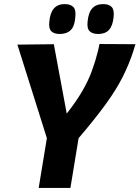

<svg xmlns="http://www.w3.org/2000/svg" viewBox="-20 -918 682 938"><path d="M169 0 209 -243 65 -700 243 -702 306 -363Q353 -423 382 -473Q411 -523 428.5 -570.5Q446 -618 459 -670Q461 -678 462.5 -686Q464 -694 466 -703L642 -702Q639 -693 636 -684Q633 -675 631 -667Q610 -603 579 -541.5Q548 -480 496.5 -409Q445 -338 364 -243L324 0ZM460 -752Q432 -752 418 -765.5Q404 -779 408 -813Q412 -857 431 -877.5Q450 -898 484 -898Q512 -898 525.5 -884Q539 -870 535 -835Q531 -792 512.5 -772Q494 -752 460 -752ZM272 -752Q244 -752 230.5 -765.5Q217 -779 221 -812Q228 -898 296 -898Q324 -898 338 -884Q352 -870 348 -835Q345 -790 325.5 -771Q306 -752 272 -752Z"/></svg>

Font: Georama
Style: Bold Italic
Weight: 700
Italic angle: -9°
Designer: Jean-Baptiste Levee
Foundry: Production Type
Version: Version 1.000